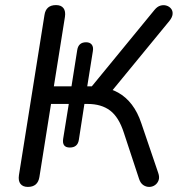

<svg xmlns="http://www.w3.org/2000/svg" viewBox="-20 -732 711 759"><path d="M90.2 6.9Q70.3 6.9 60.9 -5.2Q51.5 -17.3 54.9 -39.7L155.8 -672.6Q161.6 -711.9 201.4 -711.9Q221.7 -711.9 230.9 -699.8Q240.1 -687.7 236.7 -665.3L192.9 -390.7H262.6L285.3 -534.2Q290.1 -564.9 320.4 -564.9Q335.4 -564.9 342.7 -555.6Q350 -546.3 347.1 -529.8L324.9 -390.7H346.9L333.7 -379.4L590.9 -693Q601.6 -706.1 614 -709.7Q626.4 -713.3 637.8 -709.9Q649.2 -706.5 656.2 -697.8Q663.3 -689.1 662.3 -676.4Q661.3 -663.8 649.6 -649.2L413.2 -361.3L376.2 -387.7Q416.1 -383.3 447.1 -365.9Q478.2 -348.5 501.2 -318.3Q524.3 -288 538.7 -244.6L605.5 -48.3Q611.3 -31.8 607 -19.5Q602.6 -7.1 592.4 -0.1Q582.2 6.9 569.6 6.9Q557 6.9 546.1 -0.6Q535.2 -8.2 529.8 -24.7L469.6 -207.2Q449.9 -268.7 415.4 -294.9Q380.9 -321.1 326.1 -321.1H298.9L315.2 -331L291.6 -178.6Q286.7 -148.8 256 -148.8Q224.4 -148.8 229.7 -183.5L251.9 -321.1H181.7L135.8 -32.4Q129.5 6.9 90.2 6.9Z"/></svg>

Font: Nunito Variable Extra Light
Style: Italic
Weight: 200
Italic angle: -9°
Designer: Vernon Adams
Foundry: Vernon Adams
Version: Version 3.602